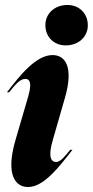

<svg xmlns="http://www.w3.org/2000/svg" viewBox="-20 -742 374 774"><path d="M8 -370H17C39 -398 60 -424 82 -424C99 -424 110 -410 94 -354L42 -176C2 -37 42 12 93 12C158 12 221 -73 272 -138H263C241 -111 224 -89 206 -89C187 -89 172 -108 193 -178L241 -345C279 -474 242 -520 192 -520C124 -520 59 -436 8 -370ZM163 -641C163 -592 198 -559 245 -559C296 -559 334 -593 334 -640C334 -688 299 -722 252 -722C201 -722 163 -688 163 -641Z"/></svg>

Font: Nyght Serif Bold Italic
Style: Regular
Weight: 700
Italic angle: -16°
Designer: Maksym Kobuzan
Version: Version 0.410;Glyphs 3.1.2 (3151)